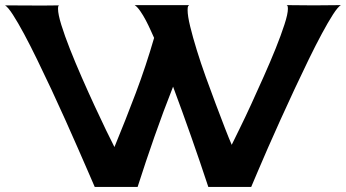

<svg xmlns="http://www.w3.org/2000/svg" viewBox="-145 -741 1371 761"><path d="M1206.1 -720.7Q1194.3 -713.9 1174.8 -683.6Q1155.3 -653.3 1130.9 -607.9Q1106.4 -562.5 1078.6 -505.4Q1050.8 -448.2 1022.5 -387.7Q994.1 -327.1 966.8 -266.6Q939.5 -206.1 916.5 -153.8Q893.6 -101.6 876.5 -61Q859.4 -20.5 850.6 0H680.7Q647.5 -100.6 612.8 -199.2Q578.1 -297.9 541 -397.5Q502 -298.8 467.3 -199.7Q432.6 -100.6 400.4 0H230.5Q221.7 -20.5 204.1 -61Q186.5 -101.6 163.6 -153.8Q140.6 -206.1 113.8 -266.1Q86.9 -326.2 58.6 -386.7Q30.3 -447.3 2.4 -504.4Q-25.4 -561.5 -49.8 -606.9Q-74.2 -652.3 -93.8 -682.6Q-113.3 -712.9 -125 -719.7Q-71.3 -719.7 -18.1 -719.2Q35.2 -718.8 88.9 -719.7Q85.9 -717.8 85.4 -713.4Q85 -709 85 -706.1Q85 -684.6 98.1 -642.1Q111.3 -599.6 132.3 -546.4Q153.3 -493.2 179.2 -434.1Q205.1 -375 230 -321.3Q254.9 -267.6 275.9 -224.1Q296.9 -180.7 308.6 -158.2Q352.5 -264.6 393.1 -372.1Q433.6 -479.5 465.8 -590.8Q460.9 -601.6 452.1 -621.1Q443.4 -640.6 433.1 -660.2Q422.9 -679.7 411.1 -696.8Q399.4 -713.9 388.7 -720.7H604.5Q599.6 -716.8 599.1 -711.4Q598.6 -706.1 598.6 -701.2Q598.6 -677.7 608.9 -635.7Q619.1 -593.8 634.8 -543Q650.4 -492.2 670.4 -436.5Q690.4 -380.9 710 -329.1Q729.5 -277.3 746.1 -234.4Q762.7 -191.4 773.4 -167Q784.2 -189.5 805.2 -231.9Q826.2 -274.4 850.6 -327.6Q875 -380.9 900.9 -439Q926.8 -497.1 947.8 -549.3Q968.8 -601.6 982.4 -643.6Q996.1 -685.5 996.1 -706.1Q996.1 -710 995.6 -714.4Q995.1 -718.8 991.2 -720.7Q1098.6 -718.8 1206.1 -720.7Z"/></svg>

Font: Cherry Cream Soda
Style: Regular
Weight: 400
Designer: Font Diner, Inc
Foundry: Font Diner, Inc
Version: Version 1.001